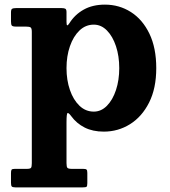

<svg xmlns="http://www.w3.org/2000/svg" viewBox="-20 -555 734 830"><path d="M267.5 -260.5Q267.5 -312.5 282.3 -355.1Q297 -397.7 323.5 -423.1Q350 -448.5 385.5 -448.5Q417.5 -448.5 442.4 -423.1Q467.3 -397.7 481.4 -355.1Q495.5 -312.5 495.5 -260.5Q495.5 -208.5 481.4 -165.9Q467.3 -123.3 442.4 -97.9Q417.5 -72.5 385.5 -72.5Q350 -72.5 323.5 -97.9Q297 -123.3 282.3 -165.9Q267.5 -208.5 267.5 -260.5ZM27.5 -463Q27.5 -448.7 31.1 -444.4Q34.7 -440 50 -440H92.5Q107.2 -440 112.4 -436.4Q117.5 -432.7 117.5 -417.5V150.2Q117.5 165.7 114.1 170.4Q110.7 175 95.5 175H43.5Q32.7 175 30.1 178.6Q27.5 182.2 27.5 193V235Q27.5 246.8 30.7 250.9Q34 255 46.5 255H337.5Q350.5 255 354 252.4Q357.5 249.8 357.5 236.8V192.5Q357.5 181.2 354.1 178.1Q350.8 175 340 175H291.5Q275.5 175 271.5 170.6Q267.5 166.2 267.5 150.5V-26Q267.5 -64.5 272.1 -66.2Q276.8 -68 287.8 -53Q310.8 -21.5 345.9 -3.7Q381 14 428.5 14Q490.5 14 542 -18.1Q593.5 -50.2 624.5 -111.6Q655.5 -173 655.5 -260.5Q655.5 -348 625.9 -409.4Q596.3 -470.8 545.9 -502.9Q495.5 -535 433.5 -535Q380.5 -535 342 -513.5Q303.5 -492 280.3 -455Q274 -445.3 270.8 -445.5Q267.5 -445.8 267.5 -460.5V-502.5Q267.5 -514 262.8 -517Q258 -520 247 -520H49Q37 -520 32.2 -517Q27.5 -514 27.5 -500.7Z"/></svg>

Font: Besley
Style: Regular
Weight: 400
Designer: Owen Earl
Foundry: indestructible type*
Version: Version 4.000